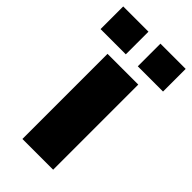

<svg xmlns="http://www.w3.org/2000/svg" viewBox="-277 -780 839 839"><g transform="rotate(45 143.0 -360.5)"><path d="M48 0V-526H238V0ZM-50 -581V-721H106V-581ZM180 -581V-721H336V-581Z"/></g></svg>

Font: Raleway Thin Black
Style: Regular
Weight: 900
Version: Version 4.026